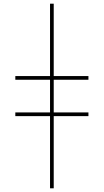

<svg xmlns="http://www.w3.org/2000/svg" viewBox="-20 -780 563 1040"><path d="M251 240V-151H63V-171H251V-348H63V-368H251V-760H271V-368H459V-348H271V-171H459V-151H271V240Z"/></svg>

Font: Noto Serif Display SemiCondensed Extra
Style: Regular
Weight: 800
Width: 4
Designer: Monotype Design Team
Foundry: Monotype Imaging Inc.
Version: Version 1.900